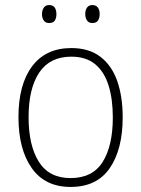

<svg xmlns="http://www.w3.org/2000/svg" viewBox="-20 -729 559 759"><path d="M465 -265Q465 -139 414 -64.5Q363 10 259 10Q158 10 105.5 -64.5Q53 -139 53 -266Q53 -395 107 -467Q161 -539 262 -539Q332 -539 377 -504.5Q422 -470 443.5 -408.5Q465 -347 465 -265ZM93 -266Q93 -154 133.5 -89.5Q174 -25 259 -25Q346 -25 386 -89Q426 -153 426 -265Q426 -336 409.5 -390Q393 -444 357 -474.5Q321 -505 262 -505Q177 -505 135 -442Q93 -379 93 -266ZM146 -673Q146 -688 153 -698.5Q160 -709 174 -709Q190 -709 196.5 -699Q203 -689 203 -673Q203 -657 196.5 -647.5Q190 -638 174 -638Q160 -638 153 -648Q146 -658 146 -673ZM317 -674Q317 -689 324 -699Q331 -709 345 -709Q360 -709 367 -699Q374 -689 374 -674Q374 -658 367.5 -648Q361 -638 345 -638Q331 -638 324 -648Q317 -658 317 -674Z"/></svg>

Font: Noto Sans Lao Looped SemiCondensed ExtraLight
Style: Regular
Weight: 200
Width: 4
Designer: Mark Frömberg, Ben Mitchell
Foundry: The Fontpad Ltd
Version: Version 1.002; ttfautohint (v1.8.4.7-5d5b)